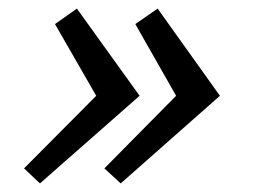

<svg xmlns="http://www.w3.org/2000/svg" viewBox="-20 -473 604 447"><path d="M73 -46 36 -81 204 -250 108 -417 159 -453 305 -250ZM261 -46 223 -81 390 -250 295 -417 347 -453 492 -250Z"/></svg>

Font: Epunda Sans Medium
Style: Italic
Weight: 500
Italic angle: -12.0243°
Designer: Simon Atzbach
Foundry: typofactur
Version: Version 2.204; ttfautohint (v1.8.4.7-5d5b)